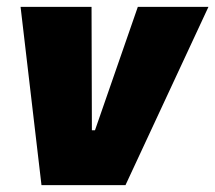

<svg xmlns="http://www.w3.org/2000/svg" viewBox="-20 -540 628 560"><path d="M101 0H346L588 -520H382L257 -160H248L247 -520H40Z"/></svg>

Font: Fixel Text 20240404 Black
Style: Italic
Weight: 900
Width: 4
Italic angle: -10°
Designer: AlfaBravo + MacPaw
Foundry: Kyrylo Tkachov, Marchela Mozhyna, Serhii Makarenko, Maria Weinstein, Zakhar Kryvoshyya
Version: Version 1.211;Glyphs 3.2 (3225)